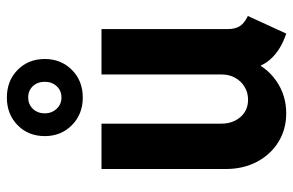

<svg xmlns="http://www.w3.org/2000/svg" viewBox="-168 -682 858 562"><g transform="rotate(-90 261.0 -401.0)"><path d="M210.3 7.8Q163.5 7.8 126.7 -14.9Q89.8 -37.6 68.6 -77.5Q47.3 -117.4 47.3 -169.4V-532.9H180.1V-181.9Q180.1 -148.5 199.5 -126.2Q218.8 -103.9 250.2 -103.9Q271.2 -103.9 287.9 -114.1Q304.6 -124.2 314.3 -141.7Q324 -159.2 324 -181V-532.9H456.9V-163.2Q456.9 -141.3 465.6 -127.8Q474.3 -114.3 495.2 -104.5L443.7 7.8Q399.1 -6.8 372.3 -34.5Q345.4 -62.1 343.8 -95.4L369.6 -66.4H321.1L364.8 -99.4Q348.1 -51.6 306 -21.9Q263.8 7.8 210.3 7.8ZM256.5 -587.7Q207.7 -587.7 175.6 -619.6Q143.6 -651.5 143.6 -698.8Q143.6 -747.2 175.6 -778.5Q207.7 -809.9 256.5 -809.9Q305.3 -809.9 337.3 -778.5Q369.3 -747.2 369.3 -698.8Q369.3 -651.5 337.5 -619.6Q305.7 -587.7 256.5 -587.7ZM256.5 -650.1Q276.9 -650.1 289.7 -664.1Q302.6 -678.2 302.6 -698.8Q302.6 -720.4 289.6 -734Q276.6 -747.5 256.5 -747.5Q237.1 -747.5 223.7 -734Q210.3 -720.4 210.3 -698.8Q210.3 -678.2 223.7 -664.1Q237.1 -650.1 256.5 -650.1Z"/></g></svg>

Font: Reddit Sans Condensed
Style: Regular
Weight: 400
Designer: Stephen Hutchings
Foundry: Reddit
Version: Version 1.014